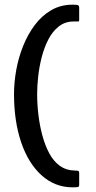

<svg xmlns="http://www.w3.org/2000/svg" viewBox="-20 -721 412 822"><path d="M319 70Q319 77 315.5 79Q312 81 291 81Q215 81 158 29.5Q101 -22 70.5 -112Q40 -202 40 -318Q40 -368 49.5 -421Q59 -474 79 -524Q99 -574 129 -614Q159 -654 199.5 -677.5Q240 -701 291 -701Q312 -701 315.5 -698Q319 -695 319 -689V-636Q319 -629 314.5 -629Q310 -629 295 -629Q259 -629 232 -608Q205 -587 187 -552Q169 -517 158.5 -476Q148 -435 143.5 -393.5Q139 -352 139 -319Q139 -275 144.5 -229Q150 -183 161.5 -140.5Q173 -98 191 -64.5Q209 -31 235.5 -11.5Q262 8 297 9Q314 9 316.5 11.5Q319 14 319 20Z"/></svg>

Font: Glory Thin SemiBold
Style: Regular
Weight: 600
Version: Version 1.011